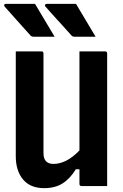

<svg xmlns="http://www.w3.org/2000/svg" viewBox="-20 -967 640 998"><path d="M162 -947Q189 -901 213 -861.5Q237 -822 264 -776H156Q145 -776 139 -782Q113 -811 95.5 -830.5Q78 -850 64.5 -865Q51 -880 37 -896Q23 -912 4 -933Q0 -938 2 -942.5Q4 -947 10 -947ZM375 -947Q402 -901 426 -861.5Q450 -822 477 -776H368Q358 -776 352 -782Q326 -811 308.5 -830.5Q291 -850 277 -865Q263 -880 249 -896Q235 -912 216 -933Q212 -938 214.5 -942.5Q217 -947 223 -947ZM210 11Q137 11 99.5 -34.5Q62 -80 62 -155V-700H195Q206 -700 206 -689V-171Q206 -115 258 -115Q290 -115 323.5 -131.5Q357 -148 393 -185V-700H526Q537 -700 537 -689V0H404Q393 0 393 -11V-87H374Q344 -38 305 -13.5Q266 11 210 11Z"/></svg>

Font: Recursive Mn Lnr St
Style: Bold
Weight: 700
Monospace: yes
Version: Version 1.079;hotconv 1.0.112;makeotfexe 2.5.65598; ttfautoh